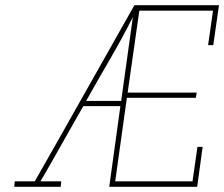

<svg xmlns="http://www.w3.org/2000/svg" viewBox="-20 -720 864 740"><path d="M782 -546H802L824 -700H498Q401 -529 306 -360Q211 -191 114 -21H37L35 0H214L216 -21H136Q178 -93 218.5 -165.5Q259 -238 301 -311H444L401 0H740L761 -154H741L722 -21H424L469 -343H735L738 -363H472L517 -679H801ZM447 -331H312Q358 -413 404 -492Q450 -571 492 -654Z"/></svg>

Font: Josefin Slab ExtraLight
Style: Italic
Weight: 250
Italic angle: -12°
Designer: Santiago Orozco
Foundry: Typemade
Version: Version 2.100